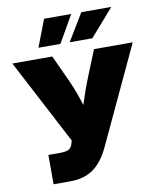

<svg xmlns="http://www.w3.org/2000/svg" viewBox="-100 -1029 926 1108"><g transform="rotate(-10 363.0 -475.0)"><path d="M123 0V-171.9H189Q228 -171.9 243.4 -181.4Q258.8 -190.9 264.2 -210.4L270 -231L9.8 -727.5H243.7L312.5 -578.1Q335 -529.8 351.3 -482.7Q367.7 -435.5 380.6 -392.6Q393.6 -349.6 404.3 -313.5H338.4Q355.5 -367.2 376.7 -435.8Q397.9 -504.4 427.7 -578.1L488.3 -727.5H715.3L449.7 -159.2Q423.8 -104 391.1 -68.6Q358.4 -33.2 316.7 -16.6Q274.9 0 222.2 0ZM302.7 -791H173.8L234.9 -950.2H394ZM489.7 -791H356.9L453.1 -950.2H628.9Z"/></g></svg>

Font: Inter 24pt Black
Style: Regular
Weight: 900
Designer: Rasmus Andersson
Foundry: rsms
Version: Version 4.001;git-66647c0bb